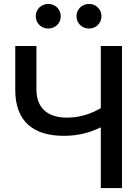

<svg xmlns="http://www.w3.org/2000/svg" viewBox="-20 -963 711 983"><path d="M307.1 -267.6C381.3 -267.6 441.4 -284.7 496.1 -311V0H604.5V-727.5H496.1V-409.7C445.3 -379.4 387.7 -360.8 322.8 -360.8C228.5 -360.8 166.5 -405.3 166.5 -506.3V-727.5H58.1V-502.9C58.1 -338.9 153.3 -267.6 307.1 -267.6ZM435.5 -816.9C471.7 -816.9 499.5 -844.2 499.5 -879.9C499.5 -915 471.7 -942.9 435.5 -942.9C399.4 -942.9 371.6 -915 371.6 -879.9C371.6 -844.2 399.4 -816.9 435.5 -816.9ZM227.1 -816.9C263.2 -816.9 291 -844.2 291 -879.9C291 -915 263.2 -942.9 227.1 -942.9C190.9 -942.9 163.1 -915 163.1 -879.9C163.1 -844.2 190.9 -816.9 227.1 -816.9Z"/></svg>

Font: Inteeer Medium
Style: Regular
Weight: 500
Designer: Rasmus Andersson
Foundry: rsms
Version: Version 4.001;Glyphs 3.4 (3402)